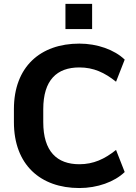

<svg xmlns="http://www.w3.org/2000/svg" viewBox="-20 -953 696 984"><path d="M386.7 -607.4C459.5 -607.4 516.1 -581.1 574.7 -534.2L619.1 -647.5C566.4 -698.2 478.5 -729.5 386.7 -729.5C187 -729.5 51.3 -610.8 51.3 -393.6V-327.1C51.3 -108.9 187 10.7 386.7 10.7C478.5 10.7 566.4 -20.5 619.1 -71.3L574.7 -184.6C516.1 -137.7 459 -111.3 386.7 -111.3C272 -111.3 201.7 -176.8 201.7 -327.1V-393.1C201.7 -543.5 272 -607.4 386.7 -607.4ZM452.1 -804.2V-933.1H315.4V-804.2Z"/></svg>

Font: Winston
Style: Bold
Weight: 700
Designer: Vernon Adams, Kim Jin-seong, David Berlow, Cristiano Sobral
Foundry: The Winston Project Authors
Version: Version 3.004